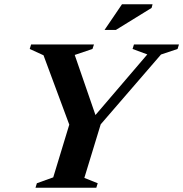

<svg xmlns="http://www.w3.org/2000/svg" viewBox="-20 -878 857 898"><path d="M669 -623.5 600 -649 606.5 -670H817L810.5 -649L733 -623L451 -296.5L374.5 -46L437 -21L430.5 0H146L152.5 -21L229 -48.5L304 -295L183.5 -619.5L119 -649L125.5 -670H419.5L412.5 -649L329.5 -621L426.5 -340ZM469 -738 550.5 -858H693.5L689 -841L522 -738Z"/></svg>

Font: Newsreader 16pt
Style: Bold Italic
Weight: 700
Italic angle: -17°
Designer: Hugues Gentile
Foundry: Production Type
Version: Version 1.003; ttfautohint (v1.8.3)